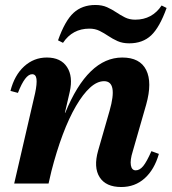

<svg xmlns="http://www.w3.org/2000/svg" viewBox="-20 -737 689 771"><path d="M467 14Q405 14 380 -25.5Q355 -65 374 -132L420 -292Q454 -411 398 -411Q370 -411 341.5 -385Q313 -359 285 -311Q257 -263 232 -196.5Q207 -130 186 -48H135L164 -284H242Q333 -506 471 -506Q542 -506 567 -456Q592 -406 567 -317L513 -129Q502 -94 505.5 -73.5Q509 -53 525 -53Q541 -53 555 -70Q569 -87 588 -130L618 -119Q600 -56 561 -21Q522 14 467 14ZM37 0 121 -363Q129 -401 126.5 -420Q124 -439 109 -439Q81 -439 52 -364L22 -372Q38 -435 77 -470.5Q116 -506 168 -506Q224 -506 249 -468Q274 -430 260 -368L175 0ZM499 -563Q472 -563 452 -572Q432 -581 415 -592.5Q398 -604 380 -613Q362 -622 339 -622Q271 -622 233 -565L213 -575Q241 -654 275.5 -685.5Q310 -717 363 -717Q390 -717 410 -708Q430 -699 447 -687.5Q464 -676 482 -667Q500 -658 523 -658Q591 -658 629 -715L649 -705Q621 -627 587 -595Q553 -563 499 -563Z"/></svg>

Font: Platypi Light SemiBold
Style: Italic
Weight: 600
Italic angle: -13°
Version: Version 1.200